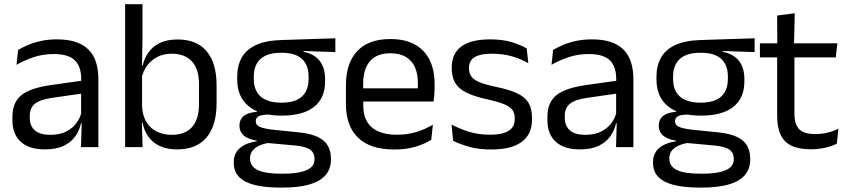

<svg xmlns="http://www.w3.org/2000/svg" viewBox="-20 -682 3931 890"><path d="M355.5 0 359 -118.5 356 -131V-286.5L356.5 -315Q356.5 -374.5 326.2 -403Q296 -431.5 230.5 -431.5Q178 -431.5 134.2 -416.5Q90.5 -401.5 56.5 -381.5L64 -450.5Q83 -462 109.2 -473.2Q135.5 -484.5 169.2 -492Q203 -499.5 243.5 -499.5Q296 -499.5 332.8 -486.8Q369.5 -474 392.2 -450Q415 -426 425.5 -392Q436 -358 436 -316V0ZM187.5 10.5Q115 10.5 76.2 -24.8Q37.5 -60 37.5 -125.5V-140Q37.5 -207.5 79.2 -240.8Q121 -274 212 -287L366.5 -309L371 -250L222 -228.5Q166 -220.5 142 -201.2Q118 -182 118 -144.5V-136.5Q118 -98 141.8 -77.5Q165.5 -57 213 -57Q255 -57 285 -71.5Q315 -86 333.5 -110.5Q352 -135 358.5 -165L371 -110H355.5Q348.5 -78 329.2 -50.5Q310 -23 275.5 -6.2Q241 10.5 187.5 10.5Z M800.5 10.5Q755.5 10.5 722.2 -4.5Q689 -19.5 668.5 -47.5Q648 -75.5 641 -112.5H614L638.5 -188.5Q641 -144.5 659.2 -115.2Q677.5 -86 708 -71.5Q738.5 -57 777 -57Q838 -57 870.2 -93Q902.5 -129 902.5 -200V-291.5Q902.5 -361 870 -397Q837.5 -433 775.5 -433Q738.5 -433 710 -418.5Q681.5 -404 662.8 -379Q644 -354 637 -322L618.5 -378.5H641.5Q649 -412 668.2 -439.2Q687.5 -466.5 721 -482.8Q754.5 -499 804 -499Q892 -499 938 -444.2Q984 -389.5 984 -285.5V-204.5Q984 -99.5 937.2 -44.5Q890.5 10.5 800.5 10.5ZM560 0V-662.5H640.5V-503.5L638 -363.5L638.5 -348V-144L637.5 -118L641 0Z M1285.5 -146Q1186 -146 1132.8 -189.5Q1079.5 -233 1079.5 -314V-326.5Q1079.5 -377 1100.2 -414.5Q1121 -452 1166.5 -473.2Q1212 -494.5 1285.5 -496.5L1534.5 -504.5V-440.5L1387.5 -445.5L1387 -442Q1421.5 -435 1443.5 -418Q1465.5 -401 1476.2 -375.5Q1487 -350 1487 -316V-305Q1487 -227.5 1436 -186.8Q1385 -146 1285.5 -146ZM1282 123H1293.5Q1338.5 123 1370.8 116.2Q1403 109.5 1420.5 95Q1438 80.5 1438 56.5V54.5Q1438 26.5 1417.8 11.8Q1397.5 -3 1348.5 -7.5L1210.5 -20L1233.5 -21Q1205.5 -17 1184.2 -8Q1163 1 1151 15.8Q1139 30.5 1139 52.5V53.5Q1139 79 1156.5 94.5Q1174 110 1206 116.5Q1238 123 1282 123ZM1277.5 187.5Q1211.5 187.5 1163.8 176.2Q1116 165 1089.8 139.8Q1063.5 114.5 1063.5 72V70Q1063.5 40 1077.8 20Q1092 0 1116.2 -11.5Q1140.5 -23 1170.5 -27L1170 -30Q1129 -37 1109.5 -54.2Q1090 -71.5 1090 -99V-99.5Q1090 -118.5 1098.8 -132Q1107.5 -145.5 1125.2 -153.5Q1143 -161.5 1170.5 -163.5V-173.5L1263.5 -150L1225.5 -151Q1191.5 -150.5 1178.5 -142.8Q1165.5 -135 1165.5 -119.5V-119Q1165.5 -102.5 1184 -94Q1202.5 -85.5 1247 -80.5L1365.5 -68.5Q1443 -60.5 1478.5 -31.2Q1514 -2 1514 55V57.5Q1514 103 1487 132Q1460 161 1410.5 174.2Q1361 187.5 1292 187.5ZM1284.5 -206Q1326.5 -206 1354.2 -218.2Q1382 -230.5 1396.2 -255.2Q1410.5 -280 1410.5 -316V-328Q1410.5 -363 1396.8 -387.5Q1383 -412 1355.5 -424.8Q1328 -437.5 1286.5 -437.5H1283.5Q1238.5 -437.5 1210.2 -423.8Q1182 -410 1169.2 -385.2Q1156.5 -360.5 1156.5 -327.5V-316Q1156.5 -280 1170.8 -255.5Q1185 -231 1213.5 -218.5Q1242 -206 1284.5 -206Z M1808 11Q1696.5 11 1640 -43.5Q1583.5 -98 1583.5 -199.5V-286.5Q1583.5 -389.5 1636 -445.2Q1688.5 -501 1789.5 -501Q1857.5 -501 1903 -475.8Q1948.5 -450.5 1971.5 -404Q1994.5 -357.5 1994.5 -293V-275Q1994.5 -259 1993.2 -243Q1992 -227 1990 -211.5H1915.5Q1916.5 -235.5 1916.8 -257Q1917 -278.5 1917 -296.5Q1917 -341 1902.8 -371.8Q1888.5 -402.5 1860.2 -418.8Q1832 -435 1789.5 -435Q1726.5 -435 1695 -398.5Q1663.5 -362 1663.5 -294V-247.5L1664 -237.5V-191Q1664 -160.5 1673 -136Q1682 -111.5 1701.2 -93.8Q1720.5 -76 1750.2 -66.8Q1780 -57.5 1821 -57.5Q1868.5 -57.5 1909.5 -70Q1950.5 -82.5 1986.5 -104L1979 -34Q1946.5 -13.5 1903.5 -1.2Q1860.5 11 1808 11ZM1626 -211.5V-272.5H1973V-211.5Z M2256.5 11Q2197.5 11 2153.5 -1.8Q2109.5 -14.5 2080.5 -29.5L2073 -104.5Q2109.5 -85.5 2153.2 -71.5Q2197 -57.5 2252.5 -57.5Q2309 -57.5 2337.5 -75.5Q2366 -93.5 2366 -129V-134.5Q2366 -157.5 2355.2 -172.5Q2344.5 -187.5 2316.5 -199Q2288.5 -210.5 2237 -222Q2175.5 -235.5 2140 -253.8Q2104.5 -272 2089.2 -299Q2074 -326 2074 -365V-369.5Q2074 -433.5 2118.5 -466.5Q2163 -499.5 2252.5 -499.5Q2310 -499.5 2352.2 -486.5Q2394.5 -473.5 2421.5 -457.5L2429 -389Q2396.5 -408 2354.5 -420.5Q2312.5 -433 2260 -433Q2222 -433 2198.5 -425.2Q2175 -417.5 2164.5 -403.2Q2154 -389 2154 -369V-365Q2154 -343 2164.5 -327.8Q2175 -312.5 2202.2 -301.2Q2229.5 -290 2278 -279.5Q2340.5 -267 2377.2 -249.5Q2414 -232 2430 -205.2Q2446 -178.5 2446 -136.5V-128Q2446 -59 2398 -24Q2350 11 2256.5 11Z M2835.5 0 2839 -118.5 2836 -131V-286.5L2836.5 -315Q2836.5 -374.5 2806.2 -403Q2776 -431.5 2710.5 -431.5Q2658 -431.5 2614.2 -416.5Q2570.5 -401.5 2536.5 -381.5L2544 -450.5Q2563 -462 2589.2 -473.2Q2615.5 -484.5 2649.2 -492Q2683 -499.5 2723.5 -499.5Q2776 -499.5 2812.8 -486.8Q2849.5 -474 2872.2 -450Q2895 -426 2905.5 -392Q2916 -358 2916 -316V0ZM2667.5 10.5Q2595 10.5 2556.2 -24.8Q2517.5 -60 2517.5 -125.5V-140Q2517.5 -207.5 2559.2 -240.8Q2601 -274 2692 -287L2846.5 -309L2851 -250L2702 -228.5Q2646 -220.5 2622 -201.2Q2598 -182 2598 -144.5V-136.5Q2598 -98 2621.8 -77.5Q2645.5 -57 2693 -57Q2735 -57 2765 -71.5Q2795 -86 2813.5 -110.5Q2832 -135 2838.5 -165L2851 -110H2835.5Q2828.5 -78 2809.2 -50.5Q2790 -23 2755.5 -6.2Q2721 10.5 2667.5 10.5Z M3229 -146Q3129.5 -146 3076.2 -189.5Q3023 -233 3023 -314V-326.5Q3023 -377 3043.8 -414.5Q3064.5 -452 3110 -473.2Q3155.5 -494.5 3229 -496.5L3478 -504.5V-440.5L3331 -445.5L3330.5 -442Q3365 -435 3387 -418Q3409 -401 3419.8 -375.5Q3430.5 -350 3430.5 -316V-305Q3430.5 -227.5 3379.5 -186.8Q3328.5 -146 3229 -146ZM3225.5 123H3237Q3282 123 3314.2 116.2Q3346.5 109.5 3364 95Q3381.5 80.5 3381.5 56.5V54.5Q3381.5 26.5 3361.2 11.8Q3341 -3 3292 -7.5L3154 -20L3177 -21Q3149 -17 3127.8 -8Q3106.5 1 3094.5 15.8Q3082.5 30.5 3082.5 52.5V53.5Q3082.5 79 3100 94.5Q3117.5 110 3149.5 116.5Q3181.5 123 3225.5 123ZM3221 187.5Q3155 187.5 3107.2 176.2Q3059.5 165 3033.2 139.8Q3007 114.5 3007 72V70Q3007 40 3021.2 20Q3035.5 0 3059.8 -11.5Q3084 -23 3114 -27L3113.5 -30Q3072.5 -37 3053 -54.2Q3033.5 -71.5 3033.5 -99V-99.5Q3033.5 -118.5 3042.2 -132Q3051 -145.5 3068.8 -153.5Q3086.5 -161.5 3114 -163.5V-173.5L3207 -150L3169 -151Q3135 -150.5 3122 -142.8Q3109 -135 3109 -119.5V-119Q3109 -102.5 3127.5 -94Q3146 -85.5 3190.5 -80.5L3309 -68.5Q3386.5 -60.5 3422 -31.2Q3457.5 -2 3457.5 55V57.5Q3457.5 103 3430.5 132Q3403.5 161 3354 174.2Q3304.5 187.5 3235.5 187.5ZM3228 -206Q3270 -206 3297.8 -218.2Q3325.5 -230.5 3339.8 -255.2Q3354 -280 3354 -316V-328Q3354 -363 3340.2 -387.5Q3326.5 -412 3299 -424.8Q3271.5 -437.5 3230 -437.5H3227Q3182 -437.5 3153.8 -423.8Q3125.5 -410 3112.8 -385.2Q3100 -360.5 3100 -327.5V-316Q3100 -280 3114.2 -255.5Q3128.5 -231 3157 -218.5Q3185.5 -206 3228 -206Z M3739 10Q3682.5 10 3648 -7Q3613.5 -24 3598 -58.5Q3582.5 -93 3582.5 -144.5V-452.5H3662.5V-154Q3662.5 -106 3684.5 -83.2Q3706.5 -60.5 3758.5 -60.5Q3788 -60.5 3815.2 -67Q3842.5 -73.5 3866.5 -85.5L3859 -16Q3835.5 -4 3804 3Q3772.5 10 3739 10ZM3502.5 -416V-481H3861.5L3854 -416ZM3583 -473 3582.5 -610 3664 -620.5 3660.5 -473Z"/></svg>

Font: Anek Gurmukhi Medium
Style: Regular
Weight: 400
Version: Version 1.003